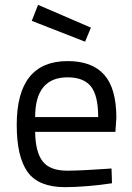

<svg xmlns="http://www.w3.org/2000/svg" viewBox="-20 -762 543 792"><path d="M257 -58Q290 -58 336 -60.5Q382 -63 411 -65L440 -67L442 -6Q329 10 248 10Q139 10 94 -52.5Q49 -115 49 -247Q49 -510 259 -510Q360 -510 410 -453.5Q460 -397 460 -276L456 -218H125Q126 -136 155.5 -97Q185 -58 257 -58ZM125 -279H385Q385 -368 355 -405.5Q325 -443 259 -443Q125 -443 125 -279ZM137 -742 355 -648 331 -590 111 -676Z"/></svg>

Font: TypoPRO Titillium Text
Style: 400 wt
Weight: 400
Designer: Accademia di Belle Arti di Urbino and others
Foundry: Accademia di Belle Arti di Urbino and others.
Version: Version 25.000